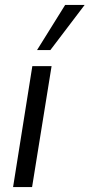

<svg xmlns="http://www.w3.org/2000/svg" viewBox="-20 -758 363 778"><path d="M33 0 111 -490H189L110 0ZM130 -555 244 -738H323L184 -555Z"/></svg>

Font: Nunito Sans 10pt Condensed
Style: Italic
Weight: 400
Width: 3
Italic angle: -9°
Designer: Vernon Adams
Foundry: Vernon Adams
Version: Version 3.101;gftools[0.9.27]